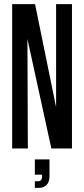

<svg xmlns="http://www.w3.org/2000/svg" viewBox="-20 -720 407 931"><path d="M229 0H329V-700H252V-200L150 -700H39V0H115L113 -531ZM149 127H184V137C184 151 177 159 163 159H149V191H167C201 191 220 171 220 135V53H149Z"/></svg>

Font: Queering
Style: Regular
Weight: 400
Designer: Adam Naccarato
Foundry: adamnac
Version: Version 2.000;hotconv 1.0.109;makeotfexe 2.5.65596